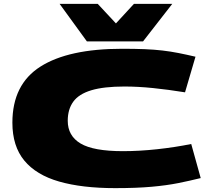

<svg xmlns="http://www.w3.org/2000/svg" viewBox="-20 -962 1105 992"><path d="M44 -328Q44 -526 189 -618Q334 -710 611 -710Q676 -710 726.5 -708Q777 -706 819.5 -701Q862 -696 902.5 -688Q943 -680 990 -669L936 -485Q849 -499 771 -507Q693 -515 623 -515Q516 -515 451.5 -495.5Q387 -476 358.5 -436.5Q330 -397 330 -338Q330 -260 396.5 -220.5Q463 -181 615 -181Q700 -181 792 -191Q884 -201 968 -218L1017 -42Q961 -28 901 -16Q841 -4 763 3Q685 10 575 10Q404 10 285.5 -24Q167 -58 105.5 -132.5Q44 -207 44 -328ZM870 -942 719 -748H429L288 -942H485L579 -841L672 -942Z"/></svg>

Font: Georama Extra Expanded ExtraBold
Style: Regular
Weight: 800
Width: 8
Designer: Jean-Baptiste Levee
Foundry: Production Type
Version: Version 1.000